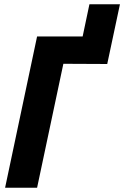

<svg xmlns="http://www.w3.org/2000/svg" viewBox="-20 -886 586 906"><path d="M4 0 155 -714H370L402 -866H546L486 -584L279 -585L155 0Z"/></svg>

Font: Noto Sans Condensed ExtraBold
Style: Italic
Weight: 800
Width: 3
Italic angle: -12°
Designer: Monotype Design Team
Foundry: Monotype Imaging Inc.
Version: Version 2.013; ttfautohint (v1.8.4.7-5d5b)